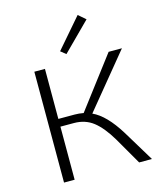

<svg xmlns="http://www.w3.org/2000/svg" viewBox="-130 -1004 936 1101"><g transform="rotate(-15 337.5 -454.0)"><path d="M479 -871 316 -708 285 -733 436 -908ZM522 -185 634 0H558L465 -161Q418 -240 370 -277.5Q322 -315 255 -315H175V0H112V-658H175V-361H272Q297 -361 324 -356L553 -658H632L371 -340Q448 -305 522 -185Z"/></g></svg>

Font: EauTestSC Semilight
Style: Regular
Weight: 300
Designer: Christian Thalmann (Catharsis Fonts)
Version: Version 0.001;PS 000.001;hotconv 1.0.88;makeotf.lib2.5.64775